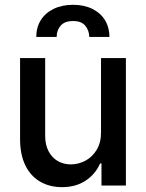

<svg xmlns="http://www.w3.org/2000/svg" viewBox="-20 -772 607 799"><path d="M400.4 -530.3H503.9V0H402.3V-91.8H396.5Q377.4 -47.4 336.4 -20.3Q295.4 6.8 238.3 6.8Q186.5 6.8 147 -16.1Q107.4 -39.1 85.4 -84Q63.5 -128.9 63.5 -193.4V-530.3H168V-206.1Q168 -170.4 181.6 -143.6Q195.3 -116.7 219.5 -102.3Q243.7 -87.9 275.4 -87.9Q305.7 -87.9 334.5 -102.8Q363.3 -117.7 381.8 -147.7Q400.4 -177.7 400.4 -220.7ZM284.2 -752Q330.1 -752 364.5 -734.9Q398.9 -717.8 417.2 -687.5Q435.5 -657.2 435.5 -618.2H351.6Q350.6 -647 334.2 -665.8Q317.9 -684.6 284.2 -684.6Q249.5 -684.6 232.7 -665.5Q215.8 -646.5 215.8 -618.2H130.9Q130.9 -657.2 149.4 -687.5Q168 -717.8 202.9 -734.9Q237.8 -752 284.2 -752Z"/></svg>

Font: Pretendard GOV Medium
Style: Regular
Weight: 500
Designer: Base glyphs from Inter by Rasmus Andersson; Hangeul glyphs from Noto Sans CJK(Source Han Sans) by Jang Soo-young and Kan
Foundry: Kil Hyung-jin
Version: Version 1.309